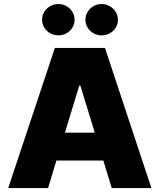

<svg xmlns="http://www.w3.org/2000/svg" viewBox="-20 -949 807 969"><path d="M21.5 0 256.8 -707H509.8L744.1 0H543.9L501.5 -138.7H264.6L222.7 0ZM458.5 -279.3 385.7 -516.6H379.9L307.6 -279.3ZM192.4 -849.6Q192.4 -871.1 203.4 -889.2Q214.4 -907.2 233.4 -918Q252.4 -928.7 275.4 -928.7Q296.9 -928.7 315.7 -918Q334.5 -907.2 345.5 -888.9Q356.4 -870.6 356.4 -849.6Q356.4 -828.1 345.5 -809.8Q334.5 -791.5 315.7 -781Q296.9 -770.5 275.4 -770.5Q252.4 -770.5 233.4 -781Q214.4 -791.5 203.4 -809.8Q192.4 -828.1 192.4 -849.6ZM411.1 -849.6Q411.1 -870.6 422.1 -888.9Q433.1 -907.2 451.9 -918Q470.7 -928.7 493.2 -928.7Q515.1 -928.7 533.9 -918Q552.7 -907.2 564 -888.9Q575.2 -870.6 575.2 -849.6Q575.2 -828.1 564.2 -809.8Q553.2 -791.5 534.2 -781Q515.1 -770.5 493.2 -770.5Q470.7 -770.5 451.9 -781Q433.1 -791.5 422.1 -809.8Q411.1 -828.1 411.1 -849.6Z"/></svg>

Font: Pretendard JP Black
Style: Regular
Weight: 900
Designer: Base glyphs from Inter by Rasmus Andersson; Hangeul glyphs from Noto Sans CJK(Source Han Sans) by Jang Soo-young and Kan
Foundry: Kil Hyung-jin
Version: Version 1.309